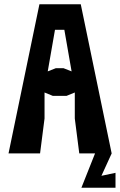

<svg xmlns="http://www.w3.org/2000/svg" viewBox="-20 -720 564 901"><path d="M20 0H168L189 -164V-286L228 -270H292L331 -286V-164L352 0H426L362 161H522V91L456 105L504 0L359 -700H165ZM204 -385 238 -580H282L316 -385L278 -400H242Z"/></svg>

Font: Pescante Normal
Style: Regular
Weight: 400
Designer: Ariel Martín Pérez
Foundry: Tunera Type Foundry
Version: Version 1.000;FEAKit 1.0